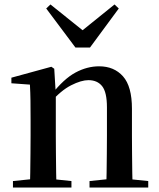

<svg xmlns="http://www.w3.org/2000/svg" viewBox="-20 -840 714 860"><path d="M38 0V-29L145 -40H195L300 -29V0ZM114 0Q115 -25 115.5 -66.5Q116 -108 116.5 -153Q117 -198 117 -232V-301Q117 -352 116.5 -388.5Q116 -425 114 -461L31 -467V-492L210 -541L223 -532L230 -417V-415V-232Q230 -198 230.5 -153Q231 -108 231.5 -66.5Q232 -25 233 0ZM381 0V-29L487 -40H537L644 -29V0ZM456 0Q457 -25 457.5 -66Q458 -107 458.5 -152Q459 -197 459 -232V-359Q459 -427 437.5 -454Q416 -481 376 -481Q344 -481 298.5 -458Q253 -435 204 -379L197 -417H211Q266 -487 318 -515Q370 -543 424 -543Q491 -543 531 -498Q571 -453 571 -353V-232Q571 -197 571.5 -152Q572 -107 572.5 -66Q573 -25 574 0ZM206 -820 383 -678H317L493 -820L512 -802L383 -627H318L187 -802Z"/></svg>

Font: Noto Serif KR SemiBold
Style: Regular
Weight: 600
Designer: Ryoko NISHIZUKA 西塚涼子 (kana & ideographs); Frank Grießhammer (Latin, Greek & Cyrillic); Wenlong ZHANG 张文龙 (bopomofo); San
Foundry: Adobe
Version: Version 2.003-H1;hotconv 1.1.1;makeotfexe 2.6.0